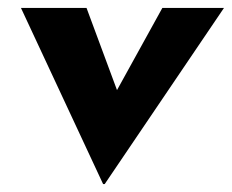

<svg xmlns="http://www.w3.org/2000/svg" viewBox="-20 -457 587 486"><path d="M241 9 33 -437H199L311 -135L226 -138L391 -437H547L245 9Z"/></svg>

Font: Josefin Sans Thin
Style: Bold Italic
Weight: 700
Italic angle: -7°
Version: Version 2.000